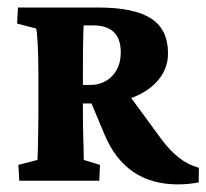

<svg xmlns="http://www.w3.org/2000/svg" viewBox="-20 -480 548 510"><path d="M31.2 0 28.8 -42 79.6 -55.2Q80.1 -61.5 80.6 -83.7Q81.1 -106 81.5 -132.6Q82 -159.2 82 -177.7V-281.7Q82 -328.1 80.1 -364Q78.1 -399.9 75.7 -404.3L25.4 -417.5L27.8 -460H241.2Q336.4 -460 381.3 -430.9Q426.3 -401.9 426.3 -338.4Q426.3 -299.8 402.1 -269.5Q377.9 -239.3 335.4 -222.2Q293 -205.1 237.8 -205.1H184.1V-254.4H219.2Q255.4 -254.4 278.1 -278.3Q300.8 -302.2 300.8 -340.8Q300.8 -412.6 227.1 -412.6H202.1Q201.7 -409.2 201.2 -387.9Q200.7 -366.7 200.4 -338.4Q200.2 -310.1 200.2 -285.2V-177.7Q200.2 -161.1 200.7 -137Q201.2 -112.8 201.9 -90.1Q202.6 -67.4 202.6 -55.2L245.6 -42L243.7 0ZM452.6 9.8Q314 9.8 258.3 -121.1L217.8 -217.8L313.5 -240.2L409.7 -108.9Q431.2 -80.1 455.1 -61.3Q479 -42.5 508.3 -34.2L507.8 4.4Q481.4 9.8 452.6 9.8Z"/></svg>

Font: Lateef ExtraBold
Style: Regular
Weight: 800
Designer: SIL International
Foundry: SIL International
Version: Version 4.200